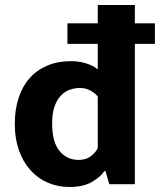

<svg xmlns="http://www.w3.org/2000/svg" viewBox="-20 -735 648 766"><path d="M370 -715H518V-642H598V-560H518V0H416L401 -52H396Q382 -30 347.5 -9.5Q313 11 257 11Q210 11 170 -6.5Q130 -24 101 -56.5Q72 -89 55.5 -135.5Q39 -182 39 -240Q39 -297 54 -343.5Q69 -390 97.5 -422.5Q126 -455 168 -473Q210 -491 263 -491Q296 -491 325.5 -481.5Q355 -472 370 -458V-560H249V-642H370ZM370 -350Q361 -362 342 -373Q323 -384 300 -384Q277 -384 257 -376.5Q237 -369 221.5 -352Q206 -335 197 -308.5Q188 -282 188 -243Q188 -168 217.5 -132.5Q247 -97 294 -97Q323 -97 342.5 -112Q362 -127 370 -144Z"/></svg>

Font: Mukta ExtraBold
Style: Regular
Weight: 800
Designer: Girish Dalvi and Yashodeep Gholap
Foundry: Ek Type
Version: Version 2.538;PS 1.002;hotconv 16.6.51;makeotf.lib2.5.65220;